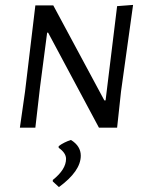

<svg xmlns="http://www.w3.org/2000/svg" viewBox="-20 -520 617 782"><path d="M473 -148 457 0H383L176 -387H172L143 -165L124 0H61L82 -147L124 -498H197L405 -111H410L457 -495L522 -500ZM309 114Q309 177 220 242L195 219V213Q249 170 249 127Q249 103 219 82V75Q241 59 269 50Q309 75 309 114Z"/></svg>

Font: Alegreya Sans SC
Style: Italic
Weight: 400
Italic angle: -7°
Designer: Juan Pablo del Peral
Foundry: Huerta Tipografica
Version: Version 2.008; ttfautohint (v1.6)